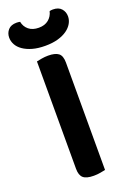

<svg xmlns="http://www.w3.org/2000/svg" viewBox="-167 -870 618 929"><g transform="rotate(-20 141.5 -405.0)"><path d="M147 7Q109 7 93 -7Q77 -21 77 -54V-607Q86 -609 103 -612Q120 -615 137 -615Q173 -615 190 -602Q207 -589 207 -554V-1Q198 1 181.5 4Q165 7 147 7ZM142 -757Q173 -757 192.5 -773Q212 -789 218 -815Q223 -816 226.5 -816.5Q230 -817 235 -817Q264 -817 278.5 -800.5Q293 -784 293 -761Q293 -742 283 -724.5Q273 -707 254 -693.5Q235 -680 207 -672Q179 -664 142 -664Q104 -664 76 -672Q48 -680 28.5 -693.5Q9 -707 -0.5 -724.5Q-10 -742 -10 -761Q-10 -784 4.5 -800.5Q19 -817 48 -817Q53 -817 57 -816.5Q61 -816 66 -815Q71 -789 90.5 -773Q110 -757 142 -757Z"/></g></svg>

Font: Baloo Bhai 2 SemiBold
Style: Regular
Weight: 600
Designer: Supriya Tembe, Noopur Datye and Ek Type
Foundry: Ek Type
Version: Version 1.640;PS 1.000;hotconv 16.6.51;makeotf.lib2.5.65220;